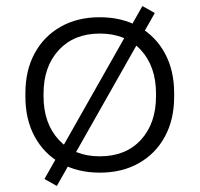

<svg xmlns="http://www.w3.org/2000/svg" viewBox="-20 -557 660 635"><path d="M310 14Q236 14 180.5 -17.5Q125 -49 94.5 -105.5Q64 -162 64 -237V-249Q64 -324 94.5 -380.5Q125 -437 180.5 -468.5Q236 -500 310 -500Q384 -500 439.5 -468.5Q495 -437 525.5 -380.5Q556 -324 556 -249V-237Q556 -162 525.5 -105.5Q495 -49 439.5 -17.5Q384 14 310 14ZM310 -40Q396 -40 446 -94.5Q496 -149 496 -239V-247Q496 -337 446 -391.5Q396 -446 310 -446Q225 -446 174.5 -391.5Q124 -337 124 -247V-239Q124 -149 174.5 -94.5Q225 -40 310 -40ZM168 58 127 35 451 -537 492 -514Z"/></svg>

Font: Space Grotesk Light Light
Style: Regular
Weight: 300
Version: Version 2.000